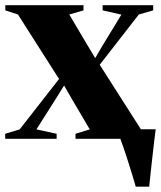

<svg xmlns="http://www.w3.org/2000/svg" viewBox="-34 -522 606 722"><path d="M476.5 180Q471.5 162 463.8 136.8Q456 111.5 447.5 84.8Q439 58 431 34.5Q423 11 417.5 -3L402.5 -36H551.5Q549 -16.5 546.2 6.2Q543.5 29 540.8 53Q538 77 535.5 100Q533 123 530.8 143.5Q528.5 164 527 180ZM40 -35.5 188 -225 33.5 -467.5 -14 -483V-502.5H280V-483L226.5 -467.5L292.5 -356L324 -303.5L350 -348L422.5 -467L352 -483V-502.5H542V-483L488 -467.5L341 -278.5L496 -35.5L544.5 -19V0H250V-19L303.5 -35.5L237.5 -147.5L207 -200.5L180 -157L103 -35.5L179 -19V0H-14.5V-19Z"/></svg>

Font: Merriweather 144pt Black
Style: Regular
Weight: 900
Version: Version 2.100